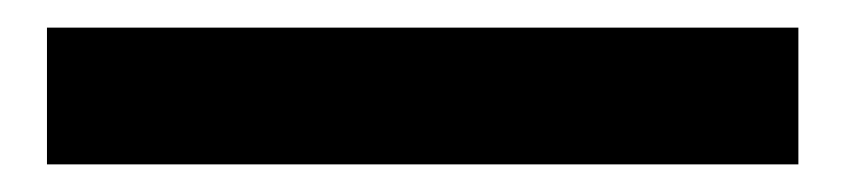

<svg xmlns="http://www.w3.org/2000/svg" viewBox="-20 44 612 139"><path d="M14 163V64H558V163Z"/></svg>

Font: Source Han Sans SC Heavy
Style: Regular
Weight: 900
Designer: Ryoko NISHIZUKA Ë•øÂ°öÊ∂ºÂ≠ê (kana, bopomofo & ideographs); Paul D. Hunt (Latin, Greek & Cyrillic); Sandoll Communicatio
Foundry: Adobe
Version: Version 2.004;hotconv 1.0.118;makeotfexe 2.5.65603